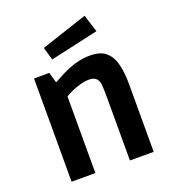

<svg xmlns="http://www.w3.org/2000/svg" viewBox="-145 -916 913 1024"><g transform="rotate(-20 311.5 -404.0)"><path d="M85 0V-586H172L188 -528H193Q210 -538 233 -550Q256 -562 283.5 -573.5Q311 -585 342 -592Q373 -599 406 -599Q466 -599 497 -571.5Q528 -544 539.5 -495.5Q551 -447 551 -386V0H416V-357Q416 -402 414 -426Q412 -450 402 -463Q395 -472 384 -476Q373 -480 358 -480Q334 -480 307.5 -472.5Q281 -465 257.5 -454.5Q234 -444 220 -435V0ZM211 -648 190 -721 453 -808 484 -709Z"/></g></svg>

Font: Ruda ExtraBold
Style: Regular
Weight: 800
Designer: Mariela Monsalve and Angelina Sanchez
Foundry: Mariela Monsalve and Angelina Sanchez
Version: Version 2.000